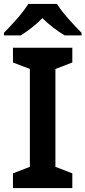

<svg xmlns="http://www.w3.org/2000/svg" viewBox="-31 -957 435 977"><path d="M259 -937H113C86 -892 26 -827 -11 -790V-777H75C110 -799 150 -829 185 -865C220 -829 263 -798 298 -777H384V-790C348 -826 286 -892 259 -937ZM337 0V-75L251 -108V-606L337 -639V-714H35V-639L121 -606V-108L35 -75V0Z"/></svg>

Font: Noto Kufi Arabic SemiBold
Style: Regular
Weight: 600
Designer: Monotype Design Team, David Williams, Khaled Hosny
Foundry: Google LLC
Version: Version 2.109